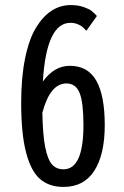

<svg xmlns="http://www.w3.org/2000/svg" viewBox="-20 -726 490 757"><path d="M255.5 -466.5Q326.5 -466.5 359.8 -407.8Q393 -349 393 -232.5Q393 -117 352 -53Q311 11 230.5 11Q174 11 138 -20Q102 -51 82.8 -124.8Q63.5 -198.5 63.5 -320.5Q63.5 -420.5 79 -496.2Q94.5 -572 122 -617Q149.5 -662 183.8 -684Q218 -706 259 -706Q287.5 -706 309.8 -698.2Q332 -690.5 341.2 -683Q350.5 -675.5 362 -663L320.5 -604.5Q311 -615 304 -620.8Q297 -626.5 284.8 -631.2Q272.5 -636 257.5 -636Q163 -636 149 -404.5Q193.5 -466.5 255.5 -466.5ZM242 -397Q177.5 -397 147 -281.5Q148.5 -195 158.2 -146Q168 -97 185 -77.8Q202 -58.5 230.5 -58.5Q309 -58.5 309 -232.5Q309 -321.5 294 -359.2Q279 -397 242 -397Z"/></svg>

Font: League Mono Condensed
Style: Regular
Weight: 400
Width: 1
Designer: Tyler Finck
Foundry: The League of Moveable Type / Tyler Finck
Version: Version 2.210